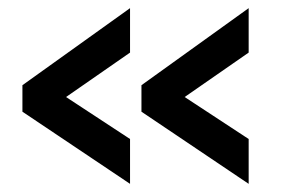

<svg xmlns="http://www.w3.org/2000/svg" viewBox="-20 -497 689 471"><path d="M35 -288 299 -477V-368L142 -259L299 -156V-46L35 -223ZM327 -288 590 -477V-368L433 -259L590 -156V-46L327 -223Z"/></svg>

Font: Oxford Sans
Style: Bold
Weight: 700
Designer: Matt McInerney, Pablo Impallari, Rodrigo Fuenzalida
Foundry: Matt McInerney, Pablo Impallari, Rodrigo Fuenzalida
Version: Version 3.000g; ttfautohint (v1.5) -l 8 -r 28 -G 28 -x 14 -D